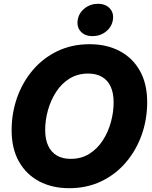

<svg xmlns="http://www.w3.org/2000/svg" viewBox="-20 -969 793 1000"><path d="M340.3 11.2Q252 11.2 184.3 -24.4Q116.7 -60.1 78.6 -127.7Q40.5 -195.3 40.5 -290.5Q40.5 -379.9 69.1 -460.7Q97.7 -541.5 151.1 -604.2Q204.6 -667 279.5 -702.9Q354.5 -738.8 446.8 -738.8Q535.2 -738.8 602.8 -703.4Q670.4 -668 708.5 -600.3Q746.6 -532.7 746.6 -437Q746.6 -346.2 717.5 -265.4Q688.5 -184.6 634.8 -122.1Q581.1 -59.6 506.3 -24.2Q431.6 11.2 340.3 11.2ZM348.1 -141.6Q403.8 -141.6 445.6 -168Q487.3 -194.3 515.4 -237.8Q543.5 -281.2 557.6 -333Q571.8 -384.8 571.8 -436Q571.8 -484.9 556.2 -518.3Q540.5 -551.8 511 -568.8Q481.4 -585.9 439.5 -585.9Q384.3 -585.9 342.3 -559.8Q300.3 -533.7 272.2 -490.2Q244.1 -446.8 229.7 -395Q215.3 -343.3 215.3 -291.5Q215.3 -243.2 231.2 -209.5Q247.1 -175.8 276.6 -158.7Q306.2 -141.6 348.1 -141.6ZM461.9 -780.8Q422.4 -780.8 400.6 -804.7Q378.9 -828.6 384.8 -865.2Q390.6 -901.4 420.7 -925.3Q450.7 -949.2 490.2 -949.2Q529.8 -949.2 551.8 -925.3Q573.7 -901.4 567.9 -865.2Q562 -828.6 532 -804.7Q502 -780.8 461.9 -780.8Z"/></svg>

Font: Inter 28pt ExtraBold
Style: Italic
Weight: 800
Italic angle: -9.3988°
Designer: Rasmus Andersson
Foundry: rsms
Version: Version 4.001;git-66647c0bb